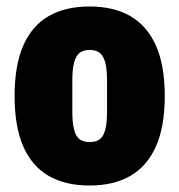

<svg xmlns="http://www.w3.org/2000/svg" viewBox="-20 -560 553 592"><path d="M256 12Q181 12 129.5 -18Q78 -48 51.5 -109Q25 -170 25 -264Q25 -358 51.5 -419Q78 -480 129.5 -510Q181 -540 256 -540Q331 -540 382.5 -510Q434 -480 461 -419Q488 -358 488 -264Q488 -170 461 -109Q434 -48 382.5 -18Q331 12 256 12ZM256 -122Q276 -122 287.5 -130.5Q299 -139 304.5 -160Q310 -181 310 -215V-312Q310 -347 304.5 -367.5Q299 -388 287.5 -397Q276 -406 256 -406Q237 -406 225.5 -397Q214 -388 208.5 -367.5Q203 -347 203 -312V-215Q203 -181 208.5 -160Q214 -139 225.5 -130.5Q237 -122 256 -122Z"/></svg>

Font: Archivo Condensed Black
Style: Regular
Weight: 900
Width: 3
Designer: Hector Gatti
Foundry: Omnibus-Type
Version: Version 2.001